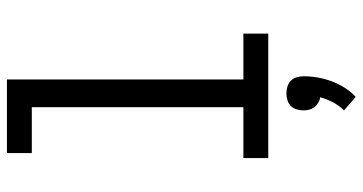

<svg xmlns="http://www.w3.org/2000/svg" viewBox="-260 -514 1021 540"><g transform="rotate(-90 250.0 -244.5)"><path d="M75 0V-70H218V-665H89V-735H296V-70H425V0ZM247 246 209 213Q223 199 232 181.5Q241 164 246 146Q238 145 230.5 140.5Q223 136 218 129.5Q213 123 211 115Q209 107 209 99Q209 89 212 79.5Q215 70 221.5 63.5Q228 57 237.5 54Q247 51 257 51Q267 51 276.5 54Q286 57 292.5 63.5Q299 70 302 79.5Q305 89 305 99Q305 119 301.5 139Q298 159 291 178Q284 197 273 214.5Q262 232 247 246Z"/></g></svg>

Font: Iosevka Fixed
Style: Regular
Weight: 400
Monospace: yes
Designer: Belleve Invis
Foundry: Belleve Invis
Version: Version 33.2.4